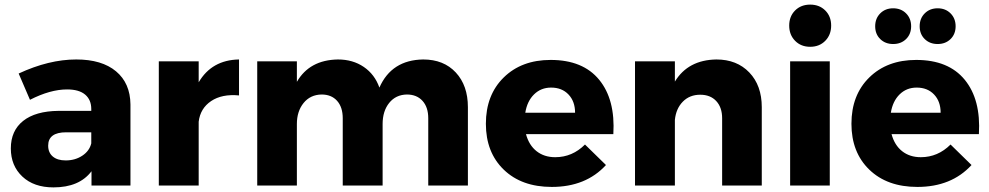

<svg xmlns="http://www.w3.org/2000/svg" viewBox="-20 -805 4292 833"><path d="M27 -161Q27 -238 80.5 -280.5Q134 -323 234 -324H376V-332Q376 -372 349.5 -394.5Q323 -417 271 -417Q198 -417 110 -372L61 -486Q192 -547 311 -547Q422 -547 483.5 -495.5Q545 -444 546 -352V0H377V-62Q324 8 212 8Q127 8 77 -39Q27 -86 27 -161ZM189 -173Q189 -143 209 -126Q229 -109 265 -109Q306 -109 337 -129.5Q368 -150 376 -183V-231H267Q189 -231 189 -173Z M669 0V-539H842V-448Q899 -545 1017 -547V-391Q943 -398 896 -366.5Q849 -335 842 -277V0Z M1096 0V-539H1268V-450Q1323 -545 1446 -547Q1511 -547 1558.5 -514.5Q1606 -482 1626 -425Q1679 -545 1816 -547Q1905 -547 1957.5 -490.5Q2010 -434 2010 -340V0H1838V-292Q1838 -340 1813 -367.5Q1788 -395 1745 -395Q1697 -394 1668.5 -358.5Q1640 -323 1640 -267V0H1467V-292Q1467 -340 1442.5 -367.5Q1418 -395 1375 -395Q1326 -394 1297 -358Q1268 -322 1268 -267V0Z M2088 -268Q2088 -393 2165.5 -469Q2243 -545 2369 -545Q2509 -545 2579.5 -459Q2650 -373 2641 -223H2262Q2275 -175 2308 -149Q2341 -123 2389 -123Q2463 -123 2518 -178L2609 -89Q2522 6 2374 6Q2243 6 2165.5 -69Q2088 -144 2088 -268ZM2259 -316H2475Q2475 -365 2446.5 -395Q2418 -425 2371 -425Q2327 -425 2297 -395.5Q2267 -366 2259 -316Z M2735 0V-539H2908V-451Q2965 -545 3088 -547Q3177 -547 3231 -490.5Q3285 -434 3285 -340V0H3113V-292Q3113 -339 3087.5 -366.5Q3062 -394 3018 -394Q2972 -394 2942.5 -364Q2913 -334 2908 -285V0Z M3429.5 -628Q3404 -654 3404 -694Q3404 -734 3429.5 -759.5Q3455 -785 3495 -785Q3535 -785 3560.5 -759.5Q3586 -734 3586 -694Q3586 -654 3560.5 -628Q3535 -602 3495 -602Q3455 -602 3429.5 -628ZM3408 0V-539H3580V0Z M3674 -268Q3674 -393 3751.5 -469Q3829 -545 3955 -545Q4095 -545 4165.5 -459Q4236 -373 4227 -223H3848Q3861 -175 3894 -149Q3927 -123 3975 -123Q4049 -123 4104 -178L4195 -89Q4108 6 3960 6Q3829 6 3751.5 -69Q3674 -144 3674 -268ZM3799 -635.5Q3777 -657 3777 -691Q3777 -725 3799 -747Q3821 -769 3855 -769Q3889 -769 3911 -747Q3933 -725 3933 -691Q3933 -657 3911 -635.5Q3889 -614 3855 -614Q3821 -614 3799 -635.5ZM3845 -316H4061Q4061 -365 4032.5 -395Q4004 -425 3957 -425Q3913 -425 3883 -395.5Q3853 -366 3845 -316ZM3992 -635.5Q3970 -657 3970 -691Q3970 -725 3992 -747Q4014 -769 4048 -769Q4082 -769 4104 -747Q4126 -725 4126 -691Q4126 -657 4104 -635.5Q4082 -614 4048 -614Q4014 -614 3992 -635.5Z"/></svg>

Font: Trueno
Style: Bd
Weight: 700
Designer: Julieta Ulanovsky
Foundry: Julieta Ulanovsky
Version: Version 3.001b